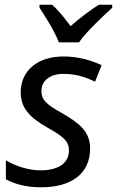

<svg xmlns="http://www.w3.org/2000/svg" viewBox="-20 -786 497 816"><path d="M155 10C282 10 363 -47 363 -155C363 -230 312 -265 244 -305C173 -344 156 -364 156 -399C156 -442 191 -472 250 -472C309 -472 349 -455 384 -439L412 -509C372 -528 315 -546 250 -546C139 -546 68 -485 68 -394C68 -326 107 -286 183 -243C252 -204 273 -185 273 -146C273 -95 231 -62 152 -62C96 -62 38 -84 5 -105V-24C42 -4 90 10 155 10ZM148 -766V-753C173 -714 211 -657 230 -606H316C343 -648 425 -724 457 -753V-766H400C364 -743 321 -711 280 -675C253 -711 226 -745 201 -766Z"/></svg>

Font: BC Sans
Style: Italic
Weight: 400
Italic angle: -12°
Designer: Monotype Design Team
Designer: Province of B.C.
Foundry: Monotype Imaging Inc.
Version: Version 2.000;GOOG;noto-source:20170915:90ef993387c0